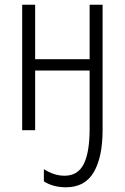

<svg xmlns="http://www.w3.org/2000/svg" viewBox="-20 -552 528 814"><path d="M415 -2Q415 114 377.5 178Q340 242 260 242Q205 242 166 217V165Q186 178 208 185.5Q230 193 254 193Q310 193 335 143.5Q360 94 360 -7V-253H129V0H74V-532H129V-301H360V-532H415Z"/></svg>

Font: Noto Sans Condensed Light
Style: Regular
Weight: 300
Width: 3
Designer: Monotype Design Team
Foundry: Monotype Imaging Inc.
Version: Version 2.013; ttfautohint (v1.8.4.7-5d5b)